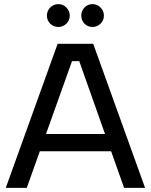

<svg xmlns="http://www.w3.org/2000/svg" viewBox="-20 -913 732 933"><path d="M264 -782Q240 -782 224 -798Q208 -814 208 -837Q208 -860 224 -876.5Q240 -893 264 -893Q286 -893 302.5 -876.5Q319 -860 319 -837Q319 -814 302.5 -798Q286 -782 264 -782ZM430 -782Q406 -782 390.5 -798Q375 -814 375 -837Q375 -860 390.5 -876.5Q406 -893 430 -893Q452 -893 468.5 -876.5Q485 -860 485 -837Q485 -814 468.5 -798Q452 -782 430 -782ZM365 -616H330L110 0H8L260 -700H433L685 0H583ZM137 -262H545V-178H137Z"/></svg>

Font: Albert Sans Medium
Style: Regular
Weight: 500
Designer: Andreas Rasmussen
Foundry: a.Foundry
Version: Version 1.025